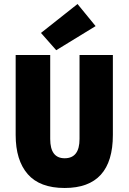

<svg xmlns="http://www.w3.org/2000/svg" viewBox="-20 -924 640 956"><path d="M302 12Q178 12 118 -57Q58 -126 58 -252V-650H230V-232Q230 -136 302 -136Q376 -136 376 -232V-650H542V-252Q542 12 302 12ZM260 -674 184 -760 366 -904 456 -794Z"/></svg>

Font: TypoPRO Source Code Pro
Style: Regular
Weight: 900
Monospace: yes
Designer: Paul D. Hunt, Teo Tuominen
Foundry: Adobe Systems Incorporated
Version: Version 2.010;PS 1.0;hotconv 1.0.84;makeotf.lib2.5.63406